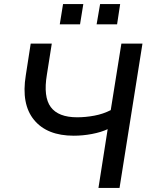

<svg xmlns="http://www.w3.org/2000/svg" viewBox="-20 -918 725 938"><path d="M461 0 506 -287Q474 -272 429.5 -263.5Q385 -255 340 -255Q210 -255 146.5 -332Q83 -409 106 -550L130 -705H233L209 -553Q191 -445 228 -395Q265 -345 357 -345Q398 -345 441 -353Q484 -361 521 -380L573 -705H676L564 0ZM452 -799 469 -898H567L552 -799ZM272 -799 288 -898H387L371 -799Z"/></svg>

Font: Nunito Sans SemiBold
Style: Italic
Weight: 600
Italic angle: -9°
Designer: Vernon Adams
Foundry: Vernon Adams
Version: Version 3.006; ttfautohint (v1.8.3)